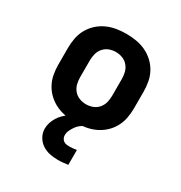

<svg xmlns="http://www.w3.org/2000/svg" viewBox="-175 -655 950 1006"><g transform="rotate(30 300.0 -152.0)"><path d="M300 8Q270 8 240 3Q210 -2 183 -14.5Q156 -27 133.5 -47.5Q111 -68 96.5 -94.5Q82 -121 76.5 -150.5Q71 -180 71 -210V-310Q71 -340 76.5 -369.5Q82 -399 96.5 -425.5Q111 -452 133.5 -472.5Q156 -493 183 -505.5Q210 -518 240 -523Q270 -528 300 -528Q330 -528 360 -523Q390 -518 417 -505.5Q444 -493 466.5 -472.5Q489 -452 503.5 -425.5Q518 -399 523.5 -369.5Q529 -340 529 -310V-210Q529 -180 523.5 -150.5Q518 -121 503.5 -94.5Q489 -68 466.5 -47.5Q444 -27 417 -14.5Q390 -2 360 3Q330 8 300 8ZM300 -102Q321 -102 340.5 -109.5Q360 -117 373.5 -133Q387 -149 392 -169Q397 -189 397 -210V-310Q397 -331 392 -351Q387 -371 373.5 -387Q360 -403 340.5 -410.5Q321 -418 300 -418Q279 -418 259.5 -410.5Q240 -403 226.5 -387Q213 -371 208 -351Q203 -331 203 -310V-210Q203 -189 208 -169Q213 -149 226.5 -133Q240 -117 259.5 -109.5Q279 -102 300 -102ZM318 224Q293 224 268.5 219Q244 214 223 200Q202 186 189.5 163.5Q177 141 177 116Q177 97 183 79Q189 61 199 45Q209 29 222.5 16Q236 3 251 -8H355V0Q340 5 328 14.5Q316 24 307 37Q298 50 291.5 64Q285 78 285 94Q285 103 289 111Q293 119 300 124.5Q307 130 316 131.5Q325 133 334 133Q345 133 356 132Q367 131 379 129V219Q364 221 349 222.5Q334 224 318 224Z"/></g></svg>

Font: Iosevka Extrabold Extended
Style: Regular
Weight: 800
Width: 7
Monospace: yes
Designer: Belleve Invis
Foundry: Belleve Invis
Version: Version 32.5.0; ttfautohint (v1.8.4)